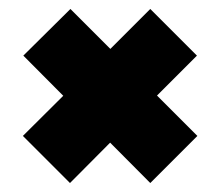

<svg xmlns="http://www.w3.org/2000/svg" viewBox="-20 -519 490 428"><path d="M136 -111 31 -216 121 -305.5 32 -395 137 -499 226 -410 315 -499 419 -395 330 -306 420 -216 315 -111 225.5 -201Z"/></svg>

Font: Trispace Condensed ExtraBold
Style: Regular
Weight: 800
Width: 3
Designer: Tyler Finck
Foundry: Etcetera Type Company
Version: Version 1.210; ttfautohint (v1.8.3)